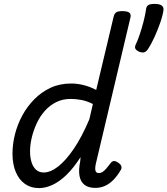

<svg xmlns="http://www.w3.org/2000/svg" viewBox="-20 -947 858 984"><path d="M180 17Q139 17 108.5 -4Q78 -25 61 -65Q44 -105 44 -160Q44 -208 56.5 -258Q69 -308 94 -354.5Q119 -401 155.5 -438Q192 -475 239 -497Q286 -519 345 -519Q377 -519 410 -510.5Q443 -502 473 -486L562 -860Q566 -878 576 -884Q586 -890 606 -890Q634 -890 643.5 -881.5Q653 -873 648 -855L471 -107Q466 -83 469.5 -71.5Q473 -60 487 -60Q497 -60 506 -66Q515 -72 525 -83.5Q535 -95 547 -111Q553 -120 562 -121.5Q571 -123 583 -115Q598 -106 601.5 -96Q605 -86 599 -76Q583 -48 563 -27Q543 -6 519.5 5Q496 16 468 16Q434 16 413.5 0.5Q393 -15 387.5 -45.5Q382 -76 391 -120Q392 -126 392 -131.5Q392 -137 393 -142Q357 -86 321 -51Q285 -16 249 0.5Q213 17 180 17ZM134 -171Q134 -139 142 -114.5Q150 -90 165.5 -76.5Q181 -63 204 -63Q239 -63 278.5 -94Q318 -125 359 -185.5Q400 -246 438 -336L456 -414Q424 -430 395.5 -435Q367 -440 342 -440Q301 -440 268 -423.5Q235 -407 210 -379Q185 -351 168.5 -315.5Q152 -280 143 -243Q134 -206 134 -171ZM693 -682Q678 -689 673.5 -698Q669 -707 678 -724Q687 -743 697 -773Q707 -803 715.5 -836Q724 -869 728 -896Q729 -912 738 -919.5Q747 -927 772 -927Q796 -927 807.5 -919.5Q819 -912 818 -896Q814 -867 801 -830Q788 -793 771.5 -756.5Q755 -720 736 -692Q732 -685 722 -680Q712 -675 693 -682Z"/></svg>

Font: Playwrite AT
Style: Italic
Weight: 400
Italic angle: -13.0072°
Designer: Veronika Burian, José Scaglione
Foundry: TypeTogether
Version: Version 1.002